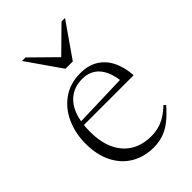

<svg xmlns="http://www.w3.org/2000/svg" viewBox="-210 -776 871 871"><g transform="rotate(-45 226.0 -340.0)"><path d="M249 -464.5Q300.5 -464.5 336 -442Q371.5 -419.5 390.8 -379.5Q410 -339.5 413.5 -286.5H85.5V-307L376.5 -316L356.5 -297Q352.5 -343 338 -374.8Q323.5 -406.5 298.2 -423.2Q273 -440 237 -440Q191 -440 158.5 -417Q126 -394 109 -350.8Q92 -307.5 92 -245.5Q92 -178 114.2 -130.8Q136.5 -83.5 177.2 -58.8Q218 -34 275 -34Q300 -34 322.5 -40Q345 -46 367.5 -59.5Q390 -73 413.5 -95.5L422 -86.5Q392 -52 364.8 -30.8Q337.5 -9.5 309 0.2Q280.5 10 246.5 10Q185 10 138.2 -18Q91.5 -46 65.5 -97.8Q39.5 -149.5 39.5 -221Q39.5 -287.5 64.5 -343Q89.5 -398.5 136.5 -431.5Q183.5 -464.5 249 -464.5ZM250.5 -565.5H227.5L354.5 -690.5H377L262.5 -526H215.5L101 -690.5H123.5Z"/></g></svg>

Font: Newsreader 36pt Light
Style: Regular
Weight: 300
Designer: Hugues Gentile
Foundry: Production Type
Version: Version 1.003